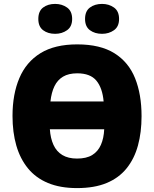

<svg xmlns="http://www.w3.org/2000/svg" viewBox="-20 -952 790 982"><path d="M704 -358Q704 -275 685.5 -207.5Q667 -140 627.5 -91Q588 -42 525.5 -16Q463 10 374 10Q288 10 225.5 -16Q163 -42 123 -91Q83 -140 63.5 -207.5Q44 -275 44 -359Q44 -470 79 -552.5Q114 -635 187 -680Q260 -725 375 -725Q493 -725 565.5 -679.5Q638 -634 671 -551.5Q704 -469 704 -358ZM374 -141Q422 -141 451.5 -159Q481 -177 496 -211Q511 -245 513 -291H235Q238 -245 253.5 -211Q269 -177 299 -159Q329 -141 374 -141ZM375 -577Q331 -577 302.5 -560Q274 -543 258.5 -511Q243 -479 238 -433H510Q504 -502 473 -539.5Q442 -577 375 -577ZM176 -855Q176 -895 200.5 -913.5Q225 -932 262 -932Q297 -932 323 -913.5Q349 -895 349 -855Q349 -816 323 -797.5Q297 -779 262 -779Q225 -779 200.5 -797.5Q176 -816 176 -855ZM415 -855Q415 -895 440 -913.5Q465 -932 502 -932Q537 -932 563 -913.5Q589 -895 589 -855Q589 -816 563 -797.5Q537 -779 502 -779Q465 -779 440 -797.5Q415 -816 415 -855Z"/></svg>

Font: Noto Sans Display Black
Style: Regular
Weight: 900
Designer: Monotype Design Team
Foundry: Monotype Imaging Inc.
Version: Version 2.003